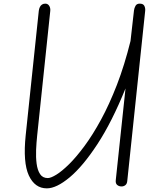

<svg xmlns="http://www.w3.org/2000/svg" viewBox="-20 -1024 864 1054"><path d="M237 10Q171 10 138.2 -61Q105.5 -132 121 -281L193 -965Q194.5 -976.5 198.8 -985.2Q203 -994 210.5 -999Q218 -1004 228.5 -1004Q242.5 -1004 250 -992.2Q257.5 -980.5 256 -964.5L184 -279.5Q180 -242 178.2 -201.5Q176.5 -161 181 -125.8Q185.5 -90.5 199.8 -68.5Q214 -46.5 242.5 -46.5Q259 -46.5 289.5 -65.2Q320 -84 359.8 -123.2Q399.5 -162.5 444.2 -223Q489 -283.5 534.5 -367Q580 -450.5 621.8 -558.2Q663.5 -666 696.5 -799L715.5 -966.5Q717 -979.5 723.8 -991.8Q730.5 -1004 747 -1004Q766 -1004 772.2 -992Q778.5 -980 777 -964.5L678.5 -29.5Q677 -14.5 668 -7.5Q659 -0.5 647 -0.5Q633 -0.5 623.2 -8.8Q613.5 -17 615.5 -35L669 -538.5Q594.5 -354.5 514.8 -232.8Q435 -111 362.5 -50.5Q290 10 237 10Z"/></svg>

Font: Edu NSW ACT Cursive
Style: Regular
Weight: 400
Designer: Tina and Corey Anderson, Eben Sorkin, Mirko Velimirovic
Foundry: Sorkin Type Co.
Version: Version 2.000